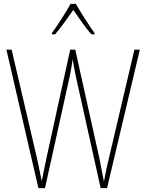

<svg xmlns="http://www.w3.org/2000/svg" viewBox="-20 -970 754 990"><path d="M371 -950H344C320 -907 273 -833 247 -799V-793H264C294 -827 332 -882 358 -919C385 -880 420 -828 451 -793H468V-799C448 -825 397 -905 371 -950ZM701 -714H673L542 -156C531 -113 524 -77 516 -33C507 -80 502 -107 492 -156L368 -714H342L220 -157C214 -130 204 -80 195 -36C190 -61 183 -99 170 -157L40 -714H13L178 0H212L339 -574C345 -606 349 -624 355 -665C361 -623 366 -604 373 -567L499 0H532Z"/></svg>

Font: Noto Sans Hebrew Condensed Thin
Style: Regular
Weight: 100
Width: 3
Designer: Monotype Design Team
Foundry: Monotype Imaging Inc.
Version: Version 2.004